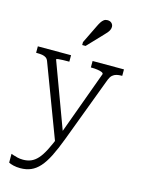

<svg xmlns="http://www.w3.org/2000/svg" viewBox="-149 -892 888 1206"><g transform="rotate(15 295.0 -289.0)"><path d="M315 -33 306 -6 278 23 95 -462Q90 -476 80 -483Q70 -490 55.5 -492.5Q41 -495 21 -495H15V-537H231V-495H226Q208 -495 189.5 -494.5Q171 -494 159 -492.5Q147 -491 147 -487ZM331 -17Q305 52 281 99.5Q257 147 231 176Q205 205 174.5 218Q144 231 106 231Q81 231 60.5 226Q40 221 30 215V158Q33 159 44.5 163Q56 167 72.5 171Q89 175 109 175Q137 175 160 165.5Q183 156 203.5 133.5Q224 111 244.5 71Q265 31 289 -29L297 -47L453 -474Q453 -481 442 -485.5Q431 -490 413 -492.5Q395 -495 376 -495H371V-537H575V-495H570Q553 -495 538.5 -491.5Q524 -488 512.5 -478Q501 -468 493 -448ZM339 -753Q347 -770 355 -782.5Q363 -795 372.5 -802Q382 -809 395 -809Q413 -809 423 -799Q433 -789 433 -775Q433 -765 428.5 -755Q424 -745 416 -735.5Q408 -726 398 -716L304 -617H282V-636Z"/></g></svg>

Font: Roboto Serif SemiCondensed ExtraLight
Style: Regular
Weight: 250
Width: 4
Designer: Greg Gazdowicz
Foundry: Commercial Type
Version: Version 1.007